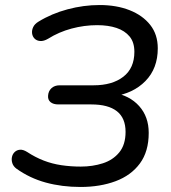

<svg xmlns="http://www.w3.org/2000/svg" viewBox="-20 -734 679 763"><path d="M300 9Q226 9 162 -8.5Q98 -26 45 -64Q33 -73 29 -85.5Q25 -98 27.5 -110Q30 -122 38.5 -130Q47 -138 59.5 -139Q72 -140 88 -130Q120 -109 153.5 -96Q187 -83 224 -77.5Q261 -72 301 -72Q348 -72 388.5 -85Q429 -98 454 -128.5Q479 -159 479 -210Q479 -265 444.5 -292Q410 -319 343 -319H212Q192 -319 181 -328Q170 -337 171 -353Q172 -372 184.5 -383.5Q197 -395 217 -395H352Q426 -395 470 -429Q514 -463 514 -528Q514 -566 495 -589Q476 -612 443 -623Q410 -634 366 -634Q315 -634 264.5 -620.5Q214 -607 171 -580Q154 -570 140 -571Q126 -572 117.5 -580.5Q109 -589 107.5 -601.5Q106 -614 112 -626.5Q118 -639 133 -648Q185 -680 248.5 -697Q312 -714 376 -714Q443 -714 495 -693.5Q547 -673 577 -635Q607 -597 607 -542Q607 -462 558 -412Q509 -362 429 -351V-366Q495 -355 533 -312.5Q571 -270 571 -206Q571 -132 536 -84.5Q501 -37 439.5 -14Q378 9 300 9Z"/></svg>

Font: Nunito Medium
Style: Italic
Weight: 500
Designer: Vernon Adams
Foundry: Vernon Adams
Version: Version 3.601